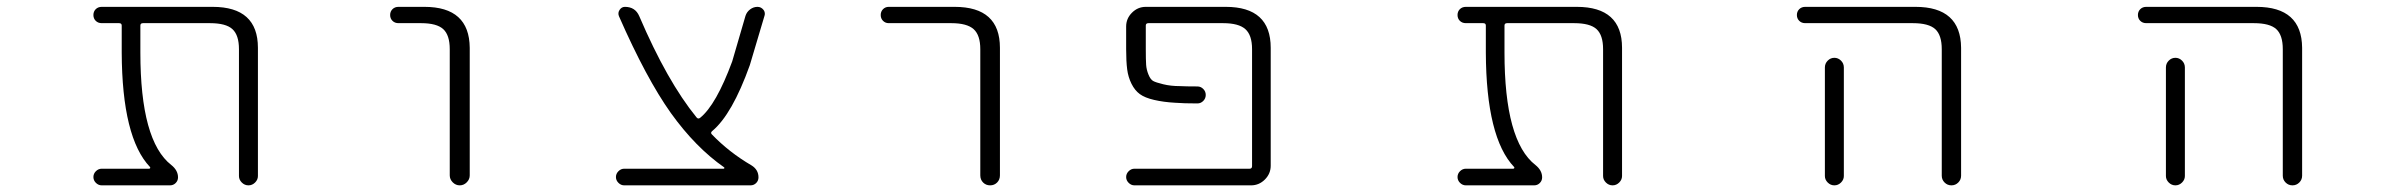

<svg xmlns="http://www.w3.org/2000/svg" viewBox="-20 -565 7040 563"><path d="M736.3 -48.8Q736.3 -38.1 728 -29.8Q719.7 -21.5 708.5 -21.5Q697.3 -21.5 689 -29.8Q680.7 -38.1 680.7 -48.8V-420.9Q680.7 -461.9 661.6 -479.5Q642.6 -497.1 595.7 -497.1H399.4Q391.6 -497.1 391.6 -490.2V-411.1Q391.6 -151.4 482.4 -81.1Q502 -65.4 502 -44.9Q502 -35.2 495.1 -28.3Q488.3 -21.5 478.5 -21.5H278.3Q268.6 -21.5 261.2 -28.8Q253.9 -36.1 253.9 -45.9Q253.9 -55.7 261.2 -63Q268.6 -70.3 278.3 -70.3H417Q419.9 -70.3 420.4 -72.3Q420.9 -74.2 419.9 -75.2Q337.9 -161.1 336.9 -411.1V-490.2Q336.9 -497.1 329.1 -497.1H278.3Q267.6 -497.1 260.7 -503.9Q253.9 -510.7 253.9 -521Q253.9 -531.2 260.7 -538.1Q267.6 -544.9 278.3 -544.9H603.5Q736.3 -544.9 736.3 -424.8Z M1148.4 -497.1Q1137.7 -497.1 1130.9 -503.9Q1124 -510.7 1124 -521Q1124 -531.2 1130.9 -538.1Q1137.7 -544.9 1148.4 -544.9H1224.6Q1356.4 -544.9 1357.4 -424.8V-50.8Q1357.4 -39.1 1348.6 -30.3Q1339.8 -21.5 1328.1 -21.5Q1316.4 -21.5 1307.6 -30.3Q1298.8 -39.1 1298.8 -50.8V-420.9Q1298.8 -461.9 1279.8 -479.5Q1260.7 -497.1 1214.8 -497.1Z M2101.6 -70.3Q2103.5 -70.3 2104 -71.8Q2104.5 -73.2 2103.5 -74.2Q2019.5 -132.8 1947.3 -233.4Q1875 -335 1794.9 -517.6Q1791 -527.3 1796.9 -536.1Q1802.7 -544.9 1812.5 -544.9Q1842.8 -544.9 1854.5 -517.6Q1936.5 -326.2 2022.5 -220.7Q2027.3 -214.8 2033.2 -219.7Q2080.1 -257.8 2127 -384.8L2166 -518.6Q2169.9 -530.3 2179.7 -537.6Q2189.5 -544.9 2201.2 -544.9Q2211.9 -544.9 2218.8 -536.1Q2222.7 -531.2 2222.7 -524.4Q2222.7 -521.5 2221.7 -518.6L2178.7 -374Q2127 -229.5 2068.4 -180.7Q2062.5 -175.8 2067.4 -170.9Q2118.2 -118.2 2183.6 -80.1Q2204.1 -67.4 2204.1 -44.9Q2204.1 -35.2 2197.3 -28.3Q2190.4 -21.5 2180.7 -21.5H1810.5Q1800.8 -21.5 1793.5 -28.8Q1786.1 -36.1 1786.1 -45.9Q1786.1 -55.7 1793.5 -63Q1800.8 -70.3 1810.5 -70.3Z M2585.9 -497.1Q2576.2 -497.1 2569.3 -503.9Q2562.5 -510.7 2562.5 -521Q2562.5 -531.2 2569.3 -538.1Q2576.2 -544.9 2585.9 -544.9H2779.3Q2912.1 -544.9 2912.1 -424.8V-50.8Q2912.1 -38.1 2903.8 -29.8Q2895.5 -21.5 2883.3 -21.5Q2871.1 -21.5 2862.8 -29.8Q2854.5 -38.1 2854.5 -50.8V-420.9Q2854.5 -461.9 2835 -479.5Q2815.4 -497.1 2769.5 -497.1Z M3574.2 -544.9Q3706.1 -544.9 3706.1 -424.8V-79.1Q3706.1 -55.7 3689 -38.6Q3671.9 -21.5 3648.4 -21.5H3306.6Q3296.9 -21.5 3289.6 -28.8Q3282.2 -36.1 3282.2 -45.9Q3282.2 -55.7 3289.6 -63Q3296.9 -70.3 3306.6 -70.3H3644.5Q3651.4 -70.3 3651.4 -78.1V-420.9Q3651.4 -461.9 3631.8 -479.5Q3612.3 -497.1 3566.4 -497.1H3347.7Q3339.8 -497.1 3339.8 -490.2V-420.9Q3339.8 -389.6 3340.8 -375Q3341.8 -360.4 3347.7 -346.2Q3353.5 -332 3361.3 -327.6Q3369.1 -323.2 3391.1 -317.9Q3413.1 -312.5 3439.5 -312.5Q3458 -311.5 3491.2 -311.5Q3501 -311.5 3508.3 -304.2Q3515.6 -296.9 3515.6 -286.6Q3515.6 -276.4 3508.3 -269Q3501 -261.7 3491.2 -261.7Q3451.2 -261.7 3425.8 -263.7Q3391.6 -265.6 3364.3 -272Q3336.9 -278.3 3322.3 -289.1Q3307.6 -299.8 3297.9 -319.3Q3288.1 -338.9 3285.2 -361.8Q3282.2 -384.8 3282.2 -420.9V-487.3Q3282.2 -510.7 3299.3 -527.8Q3316.4 -544.9 3339.8 -544.9Z M4736.3 -48.8Q4736.3 -38.1 4728 -29.8Q4719.7 -21.5 4708.5 -21.5Q4697.3 -21.5 4689 -29.8Q4680.7 -38.1 4680.7 -48.8V-420.9Q4680.7 -461.9 4661.6 -479.5Q4642.6 -497.1 4595.7 -497.1H4399.4Q4391.6 -497.1 4391.6 -490.2V-411.1Q4391.6 -151.4 4482.4 -81.1Q4502 -65.4 4502 -44.9Q4502 -35.2 4495.1 -28.3Q4488.3 -21.5 4478.5 -21.5H4278.3Q4268.6 -21.5 4261.2 -28.8Q4253.9 -36.1 4253.9 -45.9Q4253.9 -55.7 4261.2 -63Q4268.6 -70.3 4278.3 -70.3H4417Q4419.9 -70.3 4420.4 -72.3Q4420.9 -74.2 4419.9 -75.2Q4337.9 -161.1 4336.9 -411.1V-490.2Q4336.9 -497.1 4329.1 -497.1H4278.3Q4267.6 -497.1 4260.7 -503.9Q4253.9 -510.7 4253.9 -521Q4253.9 -531.2 4260.7 -538.1Q4267.6 -544.9 4278.3 -544.9H4603.5Q4736.3 -544.9 4736.3 -424.8Z M5273.4 -497.1Q5262.7 -497.1 5255.9 -503.9Q5249 -510.7 5249 -521Q5249 -531.2 5255.9 -538.1Q5262.7 -544.9 5273.4 -544.9H5596.7Q5729.5 -544.9 5730.5 -424.8V-49.8Q5730.5 -38.1 5722.2 -29.8Q5713.9 -21.5 5702.1 -21.5Q5690.4 -21.5 5682.1 -29.8Q5673.8 -38.1 5673.8 -49.8V-420.9Q5673.8 -461.9 5654.8 -479.5Q5635.7 -497.1 5588.9 -497.1ZM5386.7 -367.2V-72.3V-48.8Q5386.7 -38.1 5378.4 -29.8Q5370.1 -21.5 5358.9 -21.5Q5347.7 -21.5 5339.4 -29.8Q5331.1 -38.1 5331.1 -48.8V-72.3V-367.2Q5331.1 -378.9 5339.4 -387.2Q5347.7 -395.5 5358.9 -395.5Q5370.1 -395.5 5378.4 -387.2Q5386.7 -378.9 5386.7 -367.2Z M6273.4 -497.1Q6262.7 -497.1 6255.9 -503.9Q6249 -510.7 6249 -521Q6249 -531.2 6255.9 -538.1Q6262.7 -544.9 6273.4 -544.9H6596.7Q6729.5 -544.9 6730.5 -424.8V-49.8Q6730.5 -38.1 6722.2 -29.8Q6713.9 -21.5 6702.1 -21.5Q6690.4 -21.5 6682.1 -29.8Q6673.8 -38.1 6673.8 -49.8V-420.9Q6673.8 -461.9 6654.8 -479.5Q6635.7 -497.1 6588.9 -497.1ZM6386.7 -367.2V-72.3V-48.8Q6386.7 -38.1 6378.4 -29.8Q6370.1 -21.5 6358.9 -21.5Q6347.7 -21.5 6339.4 -29.8Q6331.1 -38.1 6331.1 -48.8V-72.3V-367.2Q6331.1 -378.9 6339.4 -387.2Q6347.7 -395.5 6358.9 -395.5Q6370.1 -395.5 6378.4 -387.2Q6386.7 -378.9 6386.7 -367.2Z"/></svg>

Font: Rounded Mgen+ 2m light
Style: Regular
Weight: 200
Designer: [Source Han Sans]
Ryoko NISHIZUKA  (kana & ideographs); Paul D. Hunt (Latin, Greek & Cyrillic); Wenlong ZHANG  (bopomofo
Version: Version 1.059.20150602